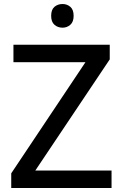

<svg xmlns="http://www.w3.org/2000/svg" viewBox="-20 -937 613 957"><path d="M536 0H36V-73L406 -627H47V-714H527V-641L156 -87H536ZM292 -917Q314 -917 330.5 -903Q347 -889 347 -858Q347 -828 330.5 -813.5Q314 -799 292 -799Q268 -799 251.5 -813.5Q235 -828 235 -858Q235 -889 251.5 -903Q268 -917 292 -917Z"/></svg>

Font: Noto Sans Sundanese Medium
Style: Regular
Weight: 500
Version: Version 2.003